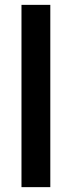

<svg xmlns="http://www.w3.org/2000/svg" viewBox="-20 -770 295 790"><path d="M187 -750H68.4V0H187Z"/></svg>

Font: Roboto Medium
Style: Regular
Weight: 500
Designer: Google
Version: Version 2.137; 2017